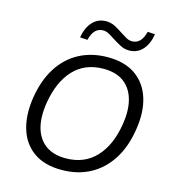

<svg xmlns="http://www.w3.org/2000/svg" viewBox="-132 -1031 1036 1148"><g transform="rotate(15 386.0 -456.5)"><path d="M79.9 -365.3Q97.9 -476.9 147.6 -554.6Q197.2 -632.4 274.4 -673.2Q351.5 -713.9 449.8 -713.9Q555.5 -713.9 622.5 -666.5Q689.5 -619.1 715.6 -534.9Q741.8 -450.7 723.8 -340.1Q706.8 -229.1 656.6 -151.1Q606.4 -73.1 529.6 -32.1Q452.7 8.9 353.3 8.9Q248.7 8.9 181.7 -38.2Q114.7 -85.4 88.8 -169.8Q62.9 -254.3 79.9 -365.3ZM165.6 -355.3Q151.1 -264.8 169.2 -199.9Q187.4 -135 235.7 -99.7Q284.1 -64.5 359.6 -64.5Q475.1 -64.5 546.2 -140.3Q617.3 -216 638.5 -350.1Q653.1 -440.1 634.4 -505.3Q615.8 -570.5 567.7 -605.5Q519.6 -640.5 443.6 -640.5Q328.2 -640.5 258 -565.5Q187.8 -490.4 165.6 -355.3ZM303.5 -782.6 257.4 -785.5Q268.4 -849.7 301.7 -884.4Q334.9 -919.2 384.1 -919.2Q413.6 -919.2 439 -905.9Q464.5 -892.5 487.5 -876.9Q507.5 -863.8 525.5 -853.5Q543.5 -843.2 562.5 -843.2Q620.1 -843.2 639.2 -922.2L685.3 -919.2Q674.3 -855.1 641.5 -820.3Q608.7 -785.5 559.6 -785.5Q530.1 -785.5 504.4 -799.4Q478.6 -813.3 455.6 -827.8Q436.2 -841 417.4 -851.3Q398.6 -861.6 380.2 -861.6Q322.6 -861.6 303.5 -782.6Z"/></g></svg>

Font: Mulish ExtraLight
Style: Italic
Weight: 200
Italic angle: -9°
Designer: Vernon Adams
Foundry: Vernon Adams
Version: Version 3.603